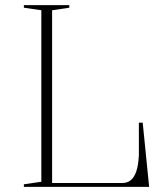

<svg xmlns="http://www.w3.org/2000/svg" viewBox="-20 -728 647 748"><path d="M73 0V-10L141 -20V-688L73 -698V-708H250V-698L183 -688V-15H456Q476 -15 489.5 -26Q503 -37 511 -60.5Q519 -84 521 -123V-250H536L561 0Z"/></svg>

Font: Kalnia ExtraLight
Style: Regular
Weight: 250
Designer: Frida Medrano
Foundry: Frida Medrano
Version: Version 1.105